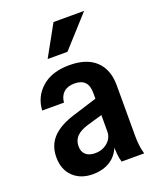

<svg xmlns="http://www.w3.org/2000/svg" viewBox="-139 -825 759 920"><g transform="rotate(-20 240.0 -365.0)"><path d="M324 0Q318 -19 316 -42Q314 -65 314 -93H309V-355Q309 -393 291.5 -411Q274 -429 239 -429Q204 -429 184 -411Q164 -393 161 -360H50Q54 -430 105.5 -475Q157 -520 246 -520Q334 -520 380.5 -476Q427 -432 427 -351V-93Q427 -71 429.5 -47.5Q432 -24 439 0ZM175 10Q113 10 75 -26.5Q37 -63 37 -126Q37 -187 75 -226.5Q113 -266 190 -289L334 -334V-250L231 -220Q192 -208 173.5 -188.5Q155 -169 155 -139Q155 -111 172 -96Q189 -81 219 -81Q257 -81 283 -103.5Q309 -126 309 -159L320 -89Q303 -39 265.5 -14.5Q228 10 175 10ZM260 -583H159L246 -740H402Z"/></g></svg>

Font: Instrument Sans SemiCondensed SemiBold
Style: Regular
Weight: 600
Width: 4
Designer: Rodrigo Fuenzalida
Foundry: fragTYPE
Version: Version 1.000;gftools[0.9.28]